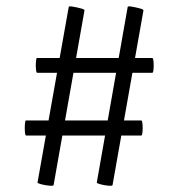

<svg xmlns="http://www.w3.org/2000/svg" viewBox="-20 -504 566 609"><path d="M150 83Q150 86 137 85Q124 84 111 80.5Q98 77 99 75L198 -482Q198 -485 210.5 -483Q223 -481 236 -477.5Q249 -474 248 -471ZM337 83Q337 86 324 85Q311 84 298.5 80.5Q286 77 287 75L385 -482Q385 -485 397.5 -483Q410 -481 423 -477.5Q436 -474 435 -471ZM63 -74Q60 -74 59 -86Q58 -98 59 -110Q60 -122 62 -122H428Q431 -122 432 -110Q433 -98 432 -86Q431 -74 428 -74ZM98 -273Q95 -273 94 -285.1Q93 -297.1 94 -308.6Q95 -320 97 -320H463Q466 -320 467 -308.6Q468 -297.1 467 -285.1Q466 -273 463 -273Z"/></svg>

Font: Cormorant Garamond Light
Style: Regular
Weight: 300
Designer: Christian Thalmann (Catharsis Fonts)
Foundry: Catharsis Fonts
Version: Version 4.001